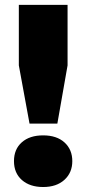

<svg xmlns="http://www.w3.org/2000/svg" viewBox="-20 -760 356 790"><path d="M101.5 -251.5 57.5 -491V-740H258V-491L216 -251.5ZM157.5 9.5Q103 9.5 70.2 -19.2Q37.5 -48 37.5 -97Q37.5 -146 69.8 -174.5Q102 -203 157.5 -203Q213.5 -203 245.5 -173.8Q277.5 -144.5 277.5 -97Q277.5 -49.5 245 -20Q212.5 9.5 157.5 9.5Z"/></svg>

Font: Encode Sans SC Condensed Thin ExtraBold
Style: Regular
Weight: 800
Version: Version 3.002